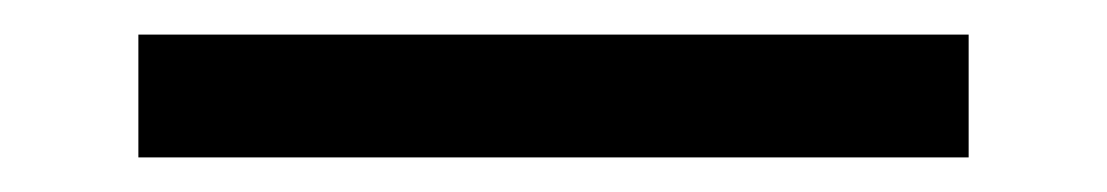

<svg xmlns="http://www.w3.org/2000/svg" viewBox="-20 49 640 111"><path d="M60 140V69H540V140Z"/></svg>

Font: Source Code Pro
Style: Regular
Weight: 400
Monospace: yes
Designer: Paul D. Hunt, Teo Tuominen
Foundry: Adobe Systems Incorporated
Version: Version 2.030;PS 1.000;hotconv 16.6.51;makeotf.lib2.5.65220